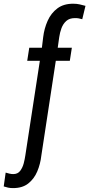

<svg xmlns="http://www.w3.org/2000/svg" viewBox="-91 -781 473 1017"><path d="M289.6 -528.3 278.8 -459H204.6L127.9 43.5Q123 87.4 106.4 127Q89.8 166.5 58.3 191.2Q26.9 215.8 -23.4 215.3Q-36.1 215.3 -47.9 212.9Q-59.6 210.4 -71.3 206.5L-61 133.3Q-51.3 136.2 -41 138.7Q-30.8 141.1 -20.5 141.1Q2.9 141.1 15.9 124Q28.8 106.9 34.7 84Q40.5 61 43 43.5L120.1 -459H53.2L64 -528.3H130.9L137.7 -584Q143.1 -629.9 161.4 -670.9Q179.7 -711.9 213.6 -737.1Q247.6 -762.2 299.3 -761.2Q315.4 -761.2 330.8 -757.8Q346.2 -754.4 361.8 -750L344.7 -679.2Q335 -682.1 325.2 -683.8Q315.4 -685.5 305.7 -685.1Q276.9 -685.1 260 -669.9Q243.2 -654.8 234.6 -631.6Q226.1 -608.4 222.7 -584L214.8 -528.3Z"/></svg>

Font: Roboto Condensed
Style: Italic
Weight: 400
Italic angle: -12°
Designer: Christian Robertson
Foundry: Google
Version: Version 3.0